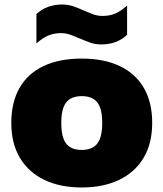

<svg xmlns="http://www.w3.org/2000/svg" viewBox="-20 -818 722 849"><path d="M341.5 11Q246 11 176.2 -22.5Q106.5 -56 68.2 -119.8Q30 -183.5 30 -274Q30 -365.5 66.2 -429Q102.5 -492.5 172.2 -525.8Q242 -559 341.5 -559Q440.5 -559 510.2 -525.5Q580 -492 616.5 -428.5Q653 -365 653 -274.5Q653 -183.5 614.8 -119.8Q576.5 -56 506.5 -22.5Q436.5 11 341.5 11ZM341.5 -155Q371 -155 391.2 -166.5Q411.5 -178 421.8 -204Q432 -230 432 -274Q432 -318.5 421.8 -344.5Q411.5 -370.5 391.2 -381.8Q371 -393 341.5 -393Q312 -393 291.8 -381.8Q271.5 -370.5 261.2 -344.5Q251 -318.5 251 -274.5Q251 -230.5 261 -204.2Q271 -178 291.2 -166.5Q311.5 -155 341.5 -155ZM428 -621.5Q401.5 -621.5 378.2 -629.8Q355 -638 333 -647.5Q312 -657 291.8 -664.2Q271.5 -671.5 250 -671.5Q219 -671.5 193.8 -661Q168.5 -650.5 141 -626V-755.5Q186 -798 255 -798Q281.5 -798 305 -789.8Q328.5 -781.5 350.5 -771.5Q371 -762.5 391.2 -755Q411.5 -747.5 433 -747.5Q464.5 -747.5 489.8 -758.2Q515 -769 542 -793.5V-664Q497 -621.5 428 -621.5Z"/></svg>

Font: Encode Sans SemiExpanded Black
Style: Regular
Weight: 900
Width: 6
Designer: Multiple Designers
Foundry: Impallari Type
Version: Version 3.002